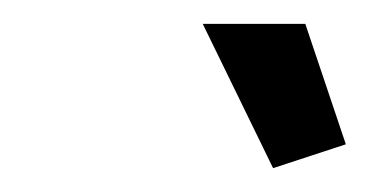

<svg xmlns="http://www.w3.org/2000/svg" viewBox="-20 -750 310 161"><path d="M150 -730H236L270 -629L209 -609Z"/></svg>

Font: Raleway-v4020 Medium
Style: Italic
Weight: 500
Italic angle: -12°
Designer: Matt McInerney, Pablo Impallari, Rodrigo Fuenzalida
Foundry: Matt McInerney, Pablo Impallari, Rodrigo Fuenzalida
Version: Version 4.020;PS 004.020;hotconv 1.0.88;makeotf.lib2.5.64775